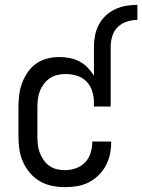

<svg xmlns="http://www.w3.org/2000/svg" viewBox="-20 -763 586 791"><path d="M247 8Q220 8 193.5 2.5Q167 -3 144 -16.5Q121 -30 103.5 -50.5Q86 -71 75 -95.5Q64 -120 60 -146.5Q56 -173 56 -200V-320Q56 -345 59 -370.5Q62 -396 70.5 -419.5Q79 -443 93.5 -464.5Q108 -486 128.5 -500.5Q149 -515 173.5 -521.5Q198 -528 224 -528Q245 -528 266.5 -524Q288 -520 307 -510Q326 -500 341 -484.5Q356 -469 367 -451V-570Q367 -593 371.5 -616.5Q376 -640 387 -661Q398 -682 415.5 -698.5Q433 -715 454.5 -725Q476 -735 499.5 -739Q523 -743 546 -743V-681Q524 -681 502.5 -674Q481 -667 465 -651.5Q449 -636 442.5 -614Q436 -592 436 -570V-324H367V-340Q367 -364 360 -387Q353 -410 336.5 -427Q320 -444 297 -451Q274 -458 250 -458Q233 -458 216 -454Q199 -450 185 -440.5Q171 -431 160.5 -417Q150 -403 144 -387Q138 -371 136 -354Q134 -337 134 -320V-200Q134 -183 136 -166Q138 -149 144 -133.5Q150 -118 159.5 -104Q169 -90 183 -80Q197 -70 213.5 -66Q230 -62 247 -62Q270 -62 292 -69.5Q314 -77 330 -93.5Q346 -110 353 -132Q360 -154 360 -177V-180H438V-175Q438 -150 432.5 -125.5Q427 -101 415 -79Q403 -57 384.5 -39.5Q366 -22 344 -11Q322 0 297 4Q272 8 247 8Z"/></svg>

Font: Iosevka Fixed
Style: Regular
Weight: 400
Monospace: yes
Designer: Belleve Invis
Foundry: Belleve Invis
Version: Version 33.2.4